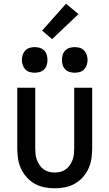

<svg xmlns="http://www.w3.org/2000/svg" viewBox="-20 -1003 590 1035"><path d="M275 12Q247 12 219 6.5Q191 1 166.5 -13Q142 -27 123 -48.5Q104 -70 92.5 -95.5Q81 -121 77 -149Q73 -177 73 -205V-530H170V-205Q170 -189 171.5 -173Q173 -157 178.5 -142Q184 -127 193 -113.5Q202 -100 215 -90.5Q228 -81 243.5 -77Q259 -73 275 -73Q291 -73 306.5 -77Q322 -81 335 -90.5Q348 -100 357 -113.5Q366 -127 371.5 -142Q377 -157 378.5 -173Q380 -189 380 -205V-530H477V-205Q477 -177 473 -149Q469 -121 457.5 -95.5Q446 -70 427 -48.5Q408 -27 383.5 -13Q359 1 331 6.5Q303 12 275 12ZM383 -611Q369 -611 355.5 -615Q342 -619 332 -629Q322 -639 318 -652.5Q314 -666 314 -680Q314 -694 318 -707.5Q322 -721 332 -731Q342 -741 355.5 -745Q369 -749 383 -749Q397 -749 410.5 -745Q424 -741 433.5 -731Q443 -721 447.5 -707.5Q452 -694 452 -680Q452 -666 447.5 -652.5Q443 -639 433.5 -629Q424 -619 410.5 -615Q397 -611 383 -611ZM167 -611Q153 -611 139.5 -615Q126 -619 116.5 -629Q107 -639 102.5 -652.5Q98 -666 98 -680Q98 -694 102.5 -707.5Q107 -721 116.5 -731Q126 -741 139.5 -745Q153 -749 167 -749Q181 -749 194.5 -745Q208 -741 218 -731Q228 -721 232 -707.5Q236 -694 236 -680Q236 -666 232 -652.5Q228 -639 218 -629Q208 -619 194.5 -615Q181 -611 167 -611ZM261 -792 207 -838 336 -983 403 -927Z"/></svg>

Font: Lode Dark
Style: Bold
Weight: 700
Monospace: yes
Designer: Belleve Invis
Foundry: Belleve Invis
Version: Version 29.2.0; ttfautohint (v1.8.3)